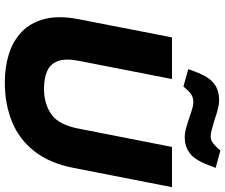

<svg xmlns="http://www.w3.org/2000/svg" viewBox="-90 -855 955 815"><g transform="rotate(90 387.5 -447.5)"><path d="M328.4 9.5Q264.9 9.5 209.4 -7.7Q154 -25 115 -62.3Q76.1 -99.5 60.7 -159Q45.2 -218.5 61.2 -302L138.7 -700H315.5L238 -303.5Q227.4 -248.3 239.2 -216.1Q250.9 -184 281.5 -170.4Q312.1 -156.8 356.2 -156.8Q421.4 -156.8 465.8 -188.5Q510.2 -220.1 525.7 -302.5L603.7 -700H774.5L692.5 -281.3Q673 -181.4 622.8 -116.9Q572.6 -52.5 498 -21.5Q423.3 9.5 328.4 9.5ZM347.2 -748.6 273.5 -769.1 285 -800.6Q305 -854 332.9 -877Q360.9 -900 404.8 -900Q423.3 -900 445.3 -894.2Q467.3 -888.4 491.3 -879.9Q514.4 -872.8 531.4 -868.6Q548.4 -864.3 558.4 -864.3Q569.9 -864.3 580.2 -869.6Q590.4 -874.9 602.9 -887.9L619 -905.4L692.6 -885.5L680.6 -853.9Q657.7 -794.5 628.5 -774.3Q599.3 -754.1 563.3 -754.1Q544.9 -754.1 522.4 -760.3Q499.9 -766.6 473.3 -775.7Q455.3 -782.2 440.3 -786.4Q425.3 -790.7 414.3 -790.7Q398.3 -790.7 386.5 -784.9Q374.7 -779.2 362.7 -766.2Z"/></g></svg>

Font: REM Medium
Style: Italic
Weight: 500
Italic angle: -11°
Designer: Octavio Pardo
Foundry: Ashler Design
Version: Version 1.005;gftools[0.9.28]